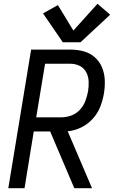

<svg xmlns="http://www.w3.org/2000/svg" viewBox="-20 -998 616 1018"><path d="M24 0H110L159 -301H246L374 0H468L339 -302Q375 -305 410 -322Q445 -339 471.5 -368Q498 -397 511.5 -432Q525 -467 531 -502Q537 -538 535.5 -573.5Q534 -609 521 -640.5Q508 -672 482.5 -694.5Q457 -717 423.5 -726Q390 -735 354 -735H145ZM306 -376H172L219 -660H354Q380 -660 403 -648.5Q426 -637 437.5 -614.5Q449 -592 450 -566Q451 -540 447 -514Q442 -488 432.5 -462.5Q423 -437 403.5 -416Q384 -395 358 -385.5Q332 -376 306 -376ZM313 -774H407L564 -920L497 -978L369 -836L287 -971L208 -927Z"/></svg>

Font: Iosevka Sparkle
Style: Italic
Weight: 400
Italic angle: -9°
Designer: Belleve Invis
Foundry: Belleve Invis
Version: Version 4.5.0; ttfautohint (v1.8.3)